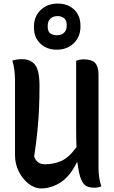

<svg xmlns="http://www.w3.org/2000/svg" viewBox="-20 -1041 640 1074"><path d="M211 13Q173 13 139.5 -13.5Q106 -40 85 -82Q64 -124 64 -171V-584Q64 -619 60.5 -648Q57 -677 49 -702Q74 -710 102 -710Q152 -710 176.5 -678Q201 -646 201 -559Q201 -497 198.5 -436.5Q196 -376 189.5 -310Q183 -244 171 -165Q187 -122 231 -122Q279 -122 321.5 -140Q364 -158 408 -218Q406 -262 406 -317V-701Q425 -709 449 -709Q493 -709 512 -689Q531 -669 531 -625V-101Q531 -46 547 2Q539 5 528.5 7Q518 9 507 9Q484 9 465.5 1Q447 -7 434 -37Q421 -67 413 -133H410Q370 -52 317 -19.5Q264 13 211 13ZM303 -1021Q359 -1021 394.5 -987.5Q430 -954 430 -898V-892Q430 -835 392.5 -799Q355 -763 297 -763Q242 -763 206 -797Q170 -831 170 -886V-893Q170 -949 207.5 -985Q245 -1021 303 -1021ZM304 -951Q277 -951 262 -937Q247 -923 247 -897V-890Q247 -870 258 -856Q274 -844 299 -844Q324 -844 338.5 -858Q353 -872 353 -895V-902Q353 -925 340 -938Q324 -951 304 -951Z"/></svg>

Font: Recursive Mn Csl St SmB
Style: Regular
Weight: 600
Monospace: yes
Version: Version 1.079;hotconv 1.0.112;makeotfexe 2.5.65598; ttfautoh